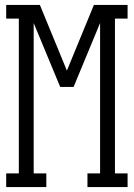

<svg xmlns="http://www.w3.org/2000/svg" viewBox="-20 -755 540 775"><path d="M5 0V-55H56V-680H5V-735H141L250 -470L359 -735H495V-680H444V-55H495V0H333V-55H384V-662L277 -404H223L116 -662V-55H167V0Z"/></svg>

Font: Iosevka Slab Light
Style: Regular
Weight: 300
Monospace: yes
Designer: Belleve Invis
Foundry: Belleve Invis
Version: Version 11.1.0; ttfautohint (v1.8.3)